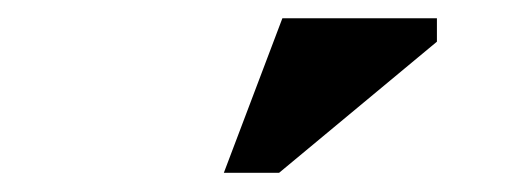

<svg xmlns="http://www.w3.org/2000/svg" viewBox="-20 -700 540 205"><path d="M219 -515.5 281.5 -680.5H446.5V-655.5L278 -515.5Z"/></svg>

Font: Newsreader 16pt 16pt ExtraBold
Style: Regular
Weight: 800
Version: Version 1.003